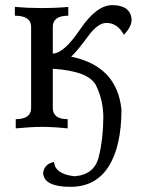

<svg xmlns="http://www.w3.org/2000/svg" viewBox="-20 -496 579 744"><path d="M252.9 228Q151.9 228 147 175.8Q150.9 138.7 189.5 131.8Q193.4 178.7 268.6 187Q345.7 181.2 362.8 111.8Q379.9 42.5 380.4 -40.5Q380.4 -106 353 -163.3Q325.7 -220.7 184.6 -229.5V-77.6Q184.6 -34.2 242.2 -34.2V1.5Q186.5 -4.4 143.1 -4.4Q101.1 -4.4 41 1.5V-34.2Q100.6 -34.2 100.6 -77.6V-391.6Q100.6 -435.1 37.6 -435.1V-469.2Q87.4 -464.8 137.7 -464.8Q199.2 -464.8 244.6 -469.2V-435.1Q184.6 -435.1 184.6 -391.6V-288.6Q227.1 -288.6 290.5 -382.3Q354 -476.1 415 -476.1Q484.4 -476.1 490.2 -421.4Q490.2 -392.1 460 -361.3Q435.1 -407.2 392.1 -407.2Q358.9 -407.2 320.3 -354.2Q281.7 -301.3 255.9 -276.4Q434.1 -239.7 450.7 -70.8Q450.2 72.8 400.1 150.4Q350.1 228 252.9 228Z"/></svg>

Font: Almanac
Style: Regular
Weight: 400
Designer: Eden's Almanac
Version: Version 3.501;March 28, 2021;FontCreator 13.0.0.2683 64-bit